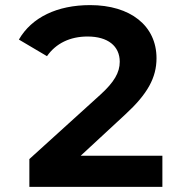

<svg xmlns="http://www.w3.org/2000/svg" viewBox="-20 -732 740 752"><path d="M296 -122 471 -284C558 -364 593 -428 593 -504C593 -631 491 -712 333 -712C204 -712 104 -664 54 -577L164 -512C199 -562 254 -589 323 -589C402 -589 449 -552 449 -490C449 -448 427 -410 373 -361L95 -109V0H616V-122Z"/></svg>

Font: FIGSv2-sans-serif
Style: Bold
Weight: 700
Designer: Matt McInerney, Pablo Impallari, Rodrigo Fuenzalida,Mirko Velimirovic
Foundry: Matt McInerney, Pablo Impallari, Rodrigo Fuenzalida
Version: Version 4.021;hotconv 1.0.109;makeotfexe 2.5.65596